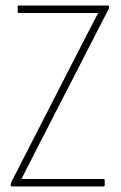

<svg xmlns="http://www.w3.org/2000/svg" viewBox="-20 -675 437 695"><path d="M23 0Q19 0 19 -5V-7Q19 -10 20 -14L284 -529Q297 -554 309.5 -578.5Q322 -603 335 -627V-628Q313 -628 290.5 -628Q268 -628 246 -628H48Q44 -628 44 -632V-651Q44 -655 48 -655H370Q375 -655 375 -650V-648Q375 -645 372 -640L110 -130Q97 -105 84 -79Q71 -53 58 -28V-27Q80 -27 100.5 -27Q121 -27 142 -27H355Q359 -27 359 -23V-4Q359 0 355 0Z"/></svg>

Font: Sofia Sans Cond ExtraLight
Style: Regular
Weight: 200
Width: 3
Designer: Botio Nikoltchev, Ani Petrova
Foundry: lettersoup
Version: Version 4.100; ttfautohint (v1.8.3)